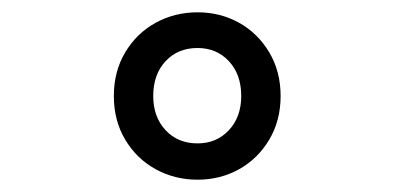

<svg xmlns="http://www.w3.org/2000/svg" viewBox="-20 -705 640 312"><path d="M301 -413Q264 -413 233 -430Q202 -447 183.5 -478Q165 -509 165 -549Q165 -589 183.5 -620Q202 -651 233 -668Q264 -685 301 -685Q338 -685 368.5 -668Q399 -651 417.5 -620Q436 -589 436 -549Q436 -509 417.5 -478Q399 -447 368.5 -430Q338 -413 301 -413ZM301 -472Q332 -472 352 -493.5Q372 -515 372 -549Q372 -584 352 -605.5Q332 -627 301 -627Q269 -627 249 -605.5Q229 -584 229 -549Q229 -515 249 -493.5Q269 -472 301 -472Z"/></svg>

Font: Source Code Pro ExtraLight SemiBold
Style: Regular
Weight: 600
Monospace: yes
Version: Version 1.018;hotconv 1.0.116;makeotfexe 2.5.65601